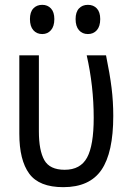

<svg xmlns="http://www.w3.org/2000/svg" viewBox="-20 -766 540 795"><path d="M60 -212V-537H141V-222Q141 -143 163.5 -103Q186 -63 248 -63Q313 -63 340.5 -113.5Q368 -164 368 -278Q368 -409 339 -537H419Q435 -459 442 -402Q449 -345 449 -286Q449 -134 400 -62.5Q351 9 242 9Q142 9 101 -47Q60 -103 60 -212ZM104 -687Q104 -716 118 -731Q132 -746 155 -746Q177 -746 191 -731Q205 -716 205 -687Q205 -657 191 -641Q177 -625 155 -625Q132 -625 118 -641Q104 -657 104 -687ZM293 -687Q293 -716 307 -731Q321 -746 344 -746Q367 -746 381 -731Q395 -716 395 -687Q395 -657 381 -641Q367 -625 344 -625Q321 -625 307 -641Q293 -657 293 -687Z"/></svg>

Font: Noto Sans Mono UI Cond
Style: Regular
Weight: 400
Width: 3
Monospace: yes
Designer: Monotype Design team
Foundry: Monotype Imaging Inc.
Version: Version 1.000